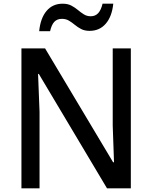

<svg xmlns="http://www.w3.org/2000/svg" viewBox="-20 -1019 824 1039"><path d="M96 0V-757H224L592 -141H597L590 -339V-757H688V0H559L190 -619H186L194 -414V0ZM192 -850Q199 -921 232 -960Q265 -999 319 -999Q347 -999 366.5 -988.5Q386 -978 401.5 -965Q417 -952 433.5 -941.5Q450 -931 471 -931Q496 -931 511.5 -948Q527 -965 535 -999H593Q586 -930 552.5 -891Q519 -852 465 -852Q438 -852 419 -862Q400 -872 385 -884.5Q370 -897 353.5 -907Q337 -917 315 -917Q289 -917 274 -901Q259 -885 251 -850Z"/></svg>

Font: Menbere
Style: Regular
Weight: 400
Designer: Aleme Tadesse
Foundry: Sorkin Type Co
Version: Version 1.000